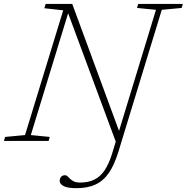

<svg xmlns="http://www.w3.org/2000/svg" viewBox="-47 -718 952 978"><path d="M564 -38.5 546 12.5 294.5 -665.5 306 -670 110 -30 206.5 -20.5 200.5 0H-27L-21 -20.5L80.5 -30L275 -665.5L179 -676L185.5 -698H321ZM555.5 57Q535 123 507.2 163.2Q479.5 203.5 439.2 222Q399 240.5 343 240.5Q296 240.5 276.5 229.5Q257 218.5 257 204Q257 192 263.8 183.2Q270.5 174.5 285 174.5Q291 174.5 296.8 180Q302.5 185.5 310.5 193.2Q318.5 201 330.2 206.5Q342 212 360.5 212Q402 212 432.5 197.5Q463 183 485.5 150Q508 117 524.5 63L747.5 -668L651 -677.5L657 -698H884.5L878 -677.5L777 -668Z"/></svg>

Font: Newsreader 9pt ExtraLight
Style: Italic
Weight: 250
Italic angle: -17°
Designer: Hugues Gentile
Foundry: Production Type
Version: Version 1.003